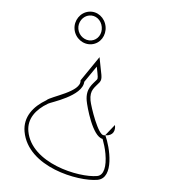

<svg xmlns="http://www.w3.org/2000/svg" viewBox="-49 -730 697 752"><g transform="rotate(-5 299.5 -353.5)"><path d="M36 -237C36 -98 228 -24 304 -24C371 -24 363 -148 350 -195C348 -195 346 -195 344 -196C322 -196 304 -312 304 -336C304 -378 325 -385 346 -404C360 -418 354 -432 354 -502L272 -418C271 -372 150 -366 132 -352C78 -332 36 -295 36 -237ZM51 -237C51 -286 86 -319 137 -338C148 -343 274 -355 286 -411L340 -466C341 -423 341 -420 336 -415C318 -399 289 -385 289 -336C289 -314 299 -195 338 -182C341 -166 344 -145 344 -123C344 -73 331 -39 304 -39C231 -39 51 -112 51 -237ZM266 -619C266 -584 294 -555 328 -555C362 -555 388 -584 388 -619C388 -654 362 -683 328 -683C294 -683 266 -654 266 -619ZM281 -619C281 -646 303 -668 328 -668C353 -668 373 -647 373 -619C373 -591 353 -570 328 -570C303 -570 281 -592 281 -619ZM350 -195C381 -190 392 -211 391 -232L350 -196Z"/></g></svg>

Font: Ampere
Style: OuLn
Weight: 400
Version: Version 1